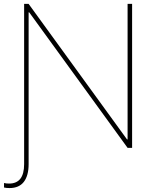

<svg xmlns="http://www.w3.org/2000/svg" viewBox="-31 -747 801 970"><path d="M17 203.1Q0.7 203.1 -10.7 200.3V177.6Q0 180.4 14.9 180.4Q90.9 180.4 90.9 82.4V-727.3H113.6L610.8 -42.6H613.6V-727.3H636.4V0H613.6L116.5 -684.7H113.6V82.4Q113.6 140.3 89.5 171.7Q65.3 203.1 17 203.1Z"/></svg>

Font: Linik Sans Thin
Style: Regular
Weight: 100
Designer: Fonts by Rasmus Andersson / Changes by Cristiano Sobral with parts from Marc Monis
Foundry: rsms
Version: Version 3.020; ttfautohint (v1.6)